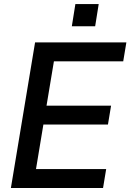

<svg xmlns="http://www.w3.org/2000/svg" viewBox="-20 -939 651 959"><path d="M356.5 -918.7 338.8 -807.9H455.3L473 -918.7ZM34.4 0H494.7L510.3 -94.5H159.8L196.7 -317.1H519.2L534.8 -411.2H212.4L249.3 -632.8H595.5L611.2 -727.3H155.2Z"/></svg>

Font: TID UI Medium
Style: Italic
Weight: 500
Italic angle: -9.39999°
Designer: The TID Project Authors
Foundry: Bakken & Bæck
Version: Version 1.001;hotconv 1.0.109;makeotfexe 2.5.65596